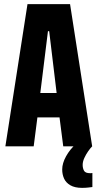

<svg xmlns="http://www.w3.org/2000/svg" viewBox="-20 -708 472 929"><path d="M6 0 113 -688H319L426 0H286L268 -140H161L143 0ZM175 -258H254L218 -557H212ZM377 201Q342 201 320.5 188.5Q299 176 290 156Q281 136 281 112Q281 82 299.5 48.5Q318 15 346 -10L426 0Q417 9 406.5 24Q396 39 388 56.5Q380 74 380 90Q380 106 386.5 118Q393 130 416 130Q418 130 420.5 130Q423 130 427 129V197Q418 198 406 199.5Q394 201 377 201Z"/></svg>

Font: Saira ExtraCondensed ExtraBold
Style: Regular
Weight: 800
Width: 2
Designer: Hector Gatti with collaboration of the Omnibus-Type team
Foundry: Omnibus-Type
Version: Version 1.101